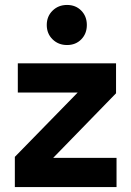

<svg xmlns="http://www.w3.org/2000/svg" viewBox="-20 -756 531 776"><path d="M40 -122 294 -382H52V-500H449V-379L195 -118H451V0H40ZM251 -574Q216 -574 192.5 -597Q169 -620 169 -655Q169 -690 192.5 -713Q216 -736 251 -736Q286 -736 308.5 -713Q331 -690 331 -655Q331 -620 308.5 -597Q286 -574 251 -574Z"/></svg>

Font: NT Somic Bold
Style: Regular
Weight: 700
Designer: Ravid Balaliev — lead type designer, mastering
Michael Voronin — secret advisor, marketing
Ivan Kovalenko — best boy
Foundry: NT Type
Version: Version 0.7